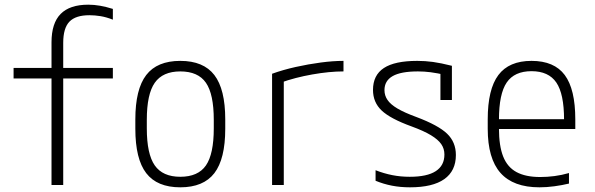

<svg xmlns="http://www.w3.org/2000/svg" viewBox="-20 -790 2540 820"><path d="M200 0V-455H38V-500H200V-609Q200 -691 239 -730.5Q278 -770 357 -770Q382 -770 407.5 -765.5Q433 -761 462 -752V-706Q434 -717 409.5 -721Q385 -725 362 -725Q303 -725 276.5 -697.5Q250 -670 250 -607V-500H462V-455H250V0Z M750 10Q651 10 604.5 -50.5Q558 -111 558 -240V-280Q558 -409 604.5 -469.5Q651 -530 750 -530Q849 -530 895.5 -469.5Q942 -409 942 -280V-240Q942 -111 895.5 -50.5Q849 10 750 10ZM750 -35Q826 -35 859.5 -83.5Q893 -132 893 -242V-278Q893 -388 859.5 -436.5Q826 -485 750 -485Q675 -485 641 -436.5Q607 -388 607 -278V-242Q607 -132 641 -83.5Q675 -35 750 -35Z M1142 -475Q1189 -492 1243 -504Q1297 -516 1350 -523Q1403 -530 1447 -530V-485Q1387 -485 1313.5 -472Q1240 -459 1179 -437L1192 -462V0H1142Z M1731 10Q1690 10 1654 3Q1618 -4 1584 -18V-63Q1620 -49 1655.5 -42Q1691 -35 1730 -35Q1804 -35 1841 -59Q1878 -83 1878 -130Q1878 -155 1864.5 -174.5Q1851 -194 1820.5 -212.5Q1790 -231 1738 -250Q1647 -283 1610 -318Q1573 -353 1573 -406Q1573 -469 1619.5 -499.5Q1666 -530 1762 -530Q1796 -530 1829 -525.5Q1862 -521 1910 -509V-363H1861V-503L1887 -469Q1846 -478 1819 -481.5Q1792 -485 1765 -485Q1692 -485 1657 -465Q1622 -445 1622 -405Q1622 -382 1635 -363Q1648 -344 1677.5 -326.5Q1707 -309 1759 -290Q1852 -255 1889.5 -219Q1927 -183 1927 -128Q1927 -60 1877.5 -25Q1828 10 1731 10Z M2284 10Q2172 10 2117.5 -51.5Q2063 -113 2063 -240V-280Q2063 -409 2108.5 -469.5Q2154 -530 2250 -530Q2347 -530 2392 -469.5Q2437 -409 2437 -280V-239H2087V-281H2403L2389 -265V-279Q2389 -389 2356 -437.5Q2323 -486 2250 -486Q2177 -486 2144 -437.5Q2111 -389 2111 -279V-241Q2111 -167 2129 -121.5Q2147 -76 2186 -55Q2225 -34 2287 -34Q2317 -34 2348 -38Q2379 -42 2410 -51V-6Q2381 1 2348 5.5Q2315 10 2284 10Z"/></svg>

Font: M PLUS 1 Code Light
Style: Regular
Weight: 300
Designer: Coji Morishita
Foundry: UNDERFOREST DESIGN
Version: Version 1.002